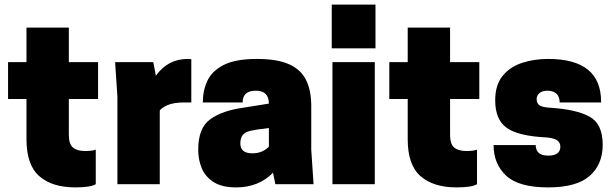

<svg xmlns="http://www.w3.org/2000/svg" viewBox="-20 -800 2666 834"><path d="M307 14Q207 14 151 -34.5Q95 -83 95 -195V-370H15V-530H95V-680H279V-530H406V-370H279V-215Q279 -174 297 -159Q315 -144 350 -144Q380 -144 396 -150V0Q374 14 307 14Z M674 0H490V-380L480 -530H646L657 -471Q709 -544 796 -544L811 -543V-355H781Q736 -355 709.5 -344Q683 -333 674 -320Z M1006 14Q944 14 908 -9Q872 -32 856.5 -69Q841 -106 841 -150Q841 -245 894 -282.5Q947 -320 1036 -332L1148 -350Q1148 -406 1091 -406Q1034 -406 1034 -355H861Q861 -407 881 -449.5Q901 -492 952 -518Q1003 -544 1096 -544Q1185 -544 1236.5 -520.5Q1288 -497 1310 -451.5Q1332 -406 1332 -340V-150L1342 0H1176L1166 -50Q1104 14 1006 14ZM1076 -134Q1120 -134 1148 -163V-244L1128 -241Q1095 -238 1069 -232Q1043 -226 1033.5 -212.5Q1024 -199 1024 -177Q1024 -134 1076 -134Z M1608 0H1424V-530H1608ZM1611 -590H1421V-780H1611Z M1963 14Q1863 14 1807 -34.5Q1751 -83 1751 -195V-370H1671V-530H1751V-680H1935V-530H2062V-370H1935V-215Q1935 -174 1953 -159Q1971 -144 2006 -144Q2036 -144 2052 -150V0Q2030 14 1963 14Z M2361 14Q2233 14 2178.5 -37Q2124 -88 2124 -170H2307Q2307 -124 2361 -124Q2414 -124 2414 -163Q2414 -180 2401 -190Q2388 -200 2354 -203Q2230 -209 2180.5 -245Q2131 -281 2131 -364Q2131 -430 2162.5 -469.5Q2194 -509 2246.5 -526.5Q2299 -544 2361 -544Q2591 -544 2591 -358V-355H2411Q2411 -403 2361 -406Q2334 -406 2322.5 -395Q2311 -384 2311 -370Q2311 -351 2323.5 -342.5Q2336 -334 2369 -332Q2483 -325 2540.5 -293.5Q2598 -262 2598 -171Q2598 -86 2541.5 -36Q2485 14 2361 14Z"/></svg>

Font: Tanohe Sans ExtraBold
Style: Regular
Weight: 800
Designer: Village Type and Design LLC & Cristiano Sobral
Foundry: Cooper Hewitt Smithsonian Design Museum
Version: Version 1.00;September 29, 2021;FontCreator 13.0.0.2655 64-b